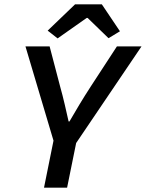

<svg xmlns="http://www.w3.org/2000/svg" viewBox="-20 -870 676 890"><path d="M184 0 228 -218 98 -655H210L259 -468Q270 -429 280 -386Q290 -343 298 -307H302Q322 -342 348 -385Q374 -428 400 -468L522 -655H636L333 -207L291 0ZM247 -692 201 -728 328 -850H452L536 -725L483 -693L386 -787H382Z"/></svg>

Font: Source Code Pro Semibold
Style: Italic
Weight: 600
Italic angle: -11°
Monospace: yes
Designer: Paul D. Hunt, Teo Tuominen
Foundry: Adobe Systems Incorporated
Version: Version 1.050;PS 1.000;hotconv 16.6.51;makeotf.lib2.5.65220